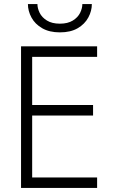

<svg xmlns="http://www.w3.org/2000/svg" viewBox="-20 -929 574 949"><path d="M118 -909H165Q165 -888 176 -865.5Q187 -843 212 -827.5Q237 -812 276 -812Q315 -812 340 -827.5Q365 -843 376 -865.5Q387 -888 387 -909H434Q434 -875 416.5 -842.5Q399 -810 364 -789.5Q329 -769 276 -769Q224 -769 188.5 -789.5Q153 -810 135.5 -842.5Q118 -875 118 -909ZM84 -700H460V-648H139V-410H440V-358H139V-52H460V0H84Z"/></svg>

Font: Jost* Light
Style: Regular
Weight: 300
Version: Version 3.7